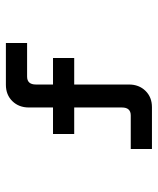

<svg xmlns="http://www.w3.org/2000/svg" viewBox="38 -676 536 652"><g transform="rotate(-90 306.0 -350.0)"><path d="M267 -438V-520Q267 -554 288.5 -576Q310 -598 344 -598H486V-526H372Q345 -526 345 -496V-438H435V-366H345V-180Q345 -146 323.5 -124Q302 -102 268 -102H126V-174H240Q267 -174 267 -204V-366H177V-438Z"/></g></svg>

Font: Space Mono
Style: Regular
Weight: 400
Monospace: yes
Designer: Colophon Foundry / Benjamin Critton
Foundry: Colophon Foundry
Version: Version 1.000;PS 1.003;hotconv 1.0.81;makeotf.lib2.5.63406